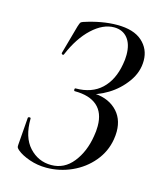

<svg xmlns="http://www.w3.org/2000/svg" viewBox="-100 -710 669 796"><g transform="rotate(15 234.0 -312.0)"><path d="M331 -166Q335 -187 335 -210Q335 -267 302 -296Q269 -325 206 -325Q202 -325 202 -331Q202 -337 206 -337Q275 -337 316.5 -376Q358 -415 370 -485Q374 -505 374 -526Q374 -572 353 -597.5Q332 -623 295 -623Q248 -623 201.5 -580Q155 -537 123 -461Q122 -458 119 -458Q117 -458 114.5 -460Q112 -462 113 -465L147 -587Q152 -602 154 -605Q156 -608 164 -611Q240 -636 305 -636Q376 -636 412.5 -603.5Q449 -571 449 -521Q449 -472 418.5 -429.5Q388 -387 343.5 -360Q299 -333 261 -329L275 -337Q339 -337 378 -302Q417 -267 417 -208Q417 -192 414 -174Q405 -120 369.5 -77.5Q334 -35 282 -11.5Q230 12 173 12Q135 12 100.5 0Q66 -12 47 -28Q40 -34 38 -38Q36 -42 37 -51L46 -168Q47 -172 52.5 -172Q58 -172 58 -168Q57 -88 95.5 -46Q134 -4 190 -4Q246 -4 283 -50.5Q320 -97 331 -166Z"/></g></svg>

Font: Cormorant Garamond Medium
Style: Italic
Weight: 500
Italic angle: -10°
Designer: Christian Thalmann (Catharsis Fonts)
Foundry: Catharsis Fonts
Version: Version 4.000